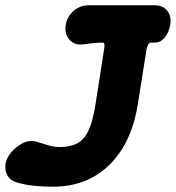

<svg xmlns="http://www.w3.org/2000/svg" viewBox="-51 -687 665 726"><path d="M149.4 19Q115.8 19 79.6 15.7Q43.4 12.4 9.6 1.8Q-10.8 -4.6 -21.3 -21Q-31.8 -37.4 -30.8 -58.8Q-29.8 -80.2 -17 -100Q-1.2 -124 28.3 -141.9Q57.8 -159.8 88.4 -150.8Q109.6 -144.8 130.9 -137.9Q152.2 -131 173.6 -131Q214.4 -131 240.9 -144.9Q267.4 -158.8 283.7 -193.6Q300 -228.4 309.8 -291L342.6 -500.4Q344.2 -507.8 344 -516.9Q343.8 -526 337 -526Q322.4 -526 304 -524.2Q285.6 -522.4 266.4 -519.6Q232 -514.2 212 -536.7Q192 -559.2 197.4 -592Q202.8 -624.6 227.5 -645.8Q252.2 -667 283.8 -667H534.8Q564.4 -667 581.1 -646.8Q597.8 -626.6 593 -595Q588.6 -566.4 572.8 -546.4Q557 -526.4 535.6 -526H522.4Q512.4 -526 508.6 -517.2Q504.8 -508.4 503.2 -501L469.8 -291Q454.2 -193.8 411.1 -124.4Q368 -55 301.7 -18Q235.4 19 149.4 19Z"/></svg>

Font: Winky Sans
Style: Italic
Weight: 400
Italic angle: -8.97852°
Designer: Simon Atzbach
Foundry: typofactur
Version: Version 1.205